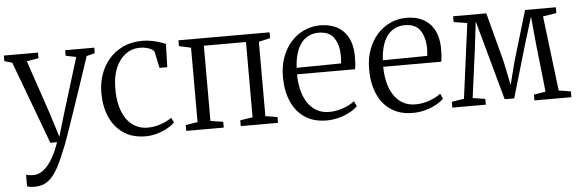

<svg xmlns="http://www.w3.org/2000/svg" viewBox="-50 -719 3441 1135"><g transform="rotate(-5 1670.0 -151.0)"><path d="M114 251Q99.5 251 87.5 249Q75.5 247 69.5 244V175.5Q75.5 178.5 88.2 180Q101 181.5 113.5 181.5Q135 181.5 155.8 170.5Q176.5 159.5 196.2 137.2Q216 115 234.5 80.8Q253 46.5 269 0H229L46 -491L0 -504.5V-537.5H202.5V-504L132.5 -492L244.5 -161.5L285 -31L324 -162L425.5 -492L364 -504.5V-537.5H536.5V-504.5L487.5 -492Q457 -400 431.8 -325.2Q406.5 -250.5 386.8 -192.2Q367 -134 352.5 -91.8Q338 -49.5 328.2 -22.2Q318.5 5 314 17Q283.5 95.5 256.2 147.8Q229 200 195.5 225.5Q162 251 114 251Z M794 11Q717 11 663.8 -24.8Q610.5 -60.5 583 -122.5Q555.5 -184.5 555 -263Q554.5 -321.5 572 -373.8Q589.5 -426 624 -466.2Q658.5 -506.5 708.8 -529.8Q759 -553 824.5 -553Q852.5 -553 879.5 -547.5Q906.5 -542 927.8 -534.8Q949 -527.5 960.5 -523L956.5 -385H910.5L890 -481Q888.5 -488 877.2 -495.5Q866 -503 847.5 -508.2Q829 -513.5 804 -513.5Q757.5 -513.5 720.2 -486.2Q683 -459 661.2 -408.5Q639.5 -358 639.5 -287.5Q639 -226.5 651.5 -180Q664 -133.5 686.8 -102.2Q709.5 -71 741 -55Q772.5 -39 810 -39Q839.5 -39 867 -46Q894.5 -53 916.8 -63.5Q939 -74 953.5 -84.5L967.5 -56.5Q950 -38.5 921.8 -23Q893.5 -7.5 860.2 1.8Q827 11 794 11Z M1035.5 0V-34.5L1106.5 -46V-487.5L1036 -503V-537.5H1577V-503L1509 -487.5V-46L1580 -34.5V0H1359V-34.5L1433 -46V-492.5H1183V-46L1258 -34.5V0Z M1868 11Q1792 11 1739.5 -24Q1687 -59 1659.8 -121.8Q1632.5 -184.5 1632.5 -267.5Q1632.5 -333 1652 -385.5Q1671.5 -438 1705.2 -475.2Q1739 -512.5 1783.2 -532.5Q1827.5 -552.5 1877.5 -552.5Q1964 -552.5 2014 -503.2Q2064 -454 2067 -359.5Q2067 -330.5 2065.8 -310.8Q2064.5 -291 2061 -276H1717Q1717 -228 1727.2 -185Q1737.5 -142 1758.5 -109Q1779.5 -76 1812 -57Q1844.5 -38 1888 -38Q1931 -38 1973.2 -53.5Q2015.5 -69 2038 -88.5L2052.5 -57.5Q2033.5 -38.5 2004.2 -23Q1975 -7.5 1939.5 1.8Q1904 11 1868 11ZM1718 -314.5 1981.5 -317.5Q1983 -326.5 1983.8 -339Q1984.5 -351.5 1984.5 -361Q1984.5 -427 1956.5 -468.5Q1928.5 -510 1865 -510Q1832 -510 1805.8 -497Q1779.5 -484 1760.8 -459.2Q1742 -434.5 1731.2 -398Q1720.5 -361.5 1718 -314.5Z M2379.5 11Q2303.5 11 2251 -24Q2198.5 -59 2171.2 -121.8Q2144 -184.5 2144 -267.5Q2144 -333 2163.5 -385.5Q2183 -438 2216.8 -475.2Q2250.5 -512.5 2294.8 -532.5Q2339 -552.5 2389 -552.5Q2475.5 -552.5 2525.5 -503.2Q2575.5 -454 2578.5 -359.5Q2578.5 -330.5 2577.2 -310.8Q2576 -291 2572.5 -276H2228.5Q2228.5 -228 2238.8 -185Q2249 -142 2270 -109Q2291 -76 2323.5 -57Q2356 -38 2399.5 -38Q2442.5 -38 2484.8 -53.5Q2527 -69 2549.5 -88.5L2564 -57.5Q2545 -38.5 2515.8 -23Q2486.5 -7.5 2451 1.8Q2415.5 11 2379.5 11ZM2229.5 -314.5 2493 -317.5Q2494.5 -326.5 2495.2 -339Q2496 -351.5 2496 -361Q2496 -427 2468 -468.5Q2440 -510 2376.5 -510Q2343.5 -510 2317.2 -497Q2291 -484 2272.2 -459.2Q2253.5 -434.5 2242.8 -398Q2232 -361.5 2229.5 -314.5Z M2614 0V-34.5L2687.5 -46L2746 -490.5L2666 -503V-537.5H2863L2940.5 -244L2969.5 -103.5L3005.5 -244L3093 -537.5H3275.5V-503L3195.5 -490.5L3249.5 -46L3321 -34.5V0H3101.5V-34.5L3171.5 -46L3140.5 -327.5L3124.5 -495L3073.5 -329L2983.5 -22.5H2927L2842.5 -329L2796.5 -495.5L2776.5 -328L2739 -46L2813 -34.5V0Z"/></g></svg>

Font: Merriweather 60pt Light
Style: Regular
Weight: 300
Version: Version 2.100